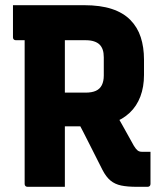

<svg xmlns="http://www.w3.org/2000/svg" viewBox="-20 -720 640 740"><path d="M406 -318Q431 -274 451.5 -238Q472 -202 496 -158Q504 -145 510.5 -140Q517 -135 527 -135Q531 -135 533.5 -135Q536 -135 540 -135H560Q560 -101 560 -73Q560 -45 560 -11Q560 -6 557 -3Q554 0 549 0Q542 0 529.5 0Q517 0 507 0Q471 0 447 -5Q423 -10 406 -24Q389 -38 375 -65Q350 -114 325.5 -163Q301 -212 275 -261ZM30 -700Q98 -700 167 -700Q236 -700 304 -700Q367 -700 411 -685.5Q455 -671 482.5 -643Q510 -615 522.5 -576.5Q535 -538 535 -490V-431Q535 -385 521 -348Q507 -311 480 -285.5Q453 -260 415 -246.5Q377 -233 329 -233Q301 -233 272.5 -233Q244 -233 216 -233L205 -228V-363Q231 -363 257.5 -363Q284 -363 310 -363Q334 -363 349.5 -370Q365 -377 372.5 -392Q380 -407 380 -429V-499Q380 -516 376 -528Q372 -540 364 -548Q356 -556 342.5 -560.5Q329 -565 310 -565Q266 -565 220.5 -565Q175 -565 130.5 -565Q86 -565 41 -565Q36 -565 33 -568Q30 -571 30 -576Q30 -609 30 -638Q30 -667 30 -700ZM230 0Q193 0 158.5 0Q124 0 86 0Q81 0 78 -3Q75 -6 75 -11Q75 -91 75 -165.5Q75 -240 75 -313.5Q75 -387 75 -462Q75 -537 75 -616H242L230 -586Q230 -557 230 -529Q230 -501 230 -475Q230 -412 230 -352Q230 -292 230 -230Q230 -168 230 -98Q230 -71 230 -46Q230 -21 230 0Z"/></svg>

Font: Recursive Monospace ExtraBold
Style: Regular
Weight: 800
Version: Version 1.047